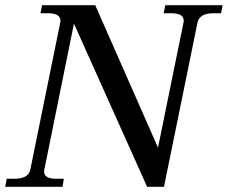

<svg xmlns="http://www.w3.org/2000/svg" viewBox="-39 -720 878 740"><path d="M-13 -31H14Q43 -31 58.5 -39.5Q74 -48 78 -67L193 -632Q194 -635 194 -640Q194 -669 145 -669H117L123 -700H328L570 -151L668 -632Q669 -635 669 -641Q669 -669 620 -669H592L598 -700H819L813 -669H784Q729 -669 722 -632L593 0H528L246 -629L132 -67Q131 -64 131 -58Q131 -31 179 -31H207L202 0H-19Z"/></svg>

Font: Taviraj Medium
Style: Italic
Weight: 500
Italic angle: -12°
Designer: Katatrad Team
Foundry: CadsonDemak
Version: Version 1.001